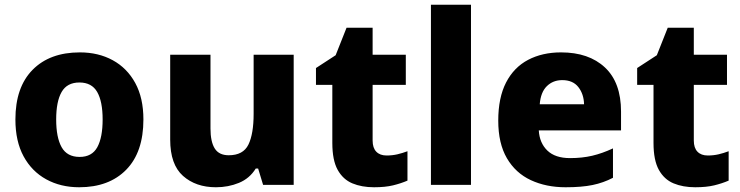

<svg xmlns="http://www.w3.org/2000/svg" viewBox="-20 -780 3123 810"><path d="M585 -276Q585 -138 512.5 -64Q440 10 314 10Q236 10 175 -23.5Q114 -57 79.5 -120.5Q45 -184 45 -276Q45 -412 117.5 -485.5Q190 -559 317 -559Q395 -559 455.5 -526Q516 -493 550.5 -430Q585 -367 585 -276ZM217 -276Q217 -200 240 -159Q263 -118 316 -118Q368 -118 390.5 -159Q413 -200 413 -276Q413 -352 390 -392Q367 -432 315 -432Q263 -432 240 -392Q217 -352 217 -276Z M1219 -549V0H1090L1069 -69H1059Q1033 -27 988 -8.5Q943 10 891 10Q806 10 752 -38Q698 -86 698 -191V-549H868V-238Q868 -182 886 -153.5Q904 -125 945 -125Q1006 -125 1028 -170Q1050 -215 1050 -300V-549Z M1611 -124Q1635 -124 1656.5 -129Q1678 -134 1699 -142V-18Q1671 -6 1638 2Q1605 10 1558 10Q1506 10 1466.5 -6.5Q1427 -23 1404.5 -63.5Q1382 -104 1382 -177V-422H1313V-493L1396 -547L1442 -663H1552V-549H1692V-422H1552V-187Q1552 -156 1567.5 -140Q1583 -124 1611 -124Z M1967 0H1798V-760H1967Z M2347 -559Q2464 -559 2532 -495.5Q2600 -432 2600 -309V-230H2253Q2256 -177 2289 -145Q2322 -113 2385 -113Q2436 -113 2478.5 -123Q2521 -133 2566 -154V-30Q2526 -9 2480 0.5Q2434 10 2366 10Q2284 10 2219.5 -20Q2155 -50 2118.5 -112.5Q2082 -175 2082 -271Q2082 -368 2115 -432Q2148 -496 2208 -527.5Q2268 -559 2347 -559ZM2352 -442Q2313 -442 2287 -416.5Q2261 -391 2257 -340H2444Q2443 -383 2420 -412.5Q2397 -442 2352 -442Z M2966 -124Q2990 -124 3011.5 -129Q3033 -134 3054 -142V-18Q3026 -6 2993 2Q2960 10 2913 10Q2861 10 2821.5 -6.5Q2782 -23 2759.5 -63.5Q2737 -104 2737 -177V-422H2668V-493L2751 -547L2797 -663H2907V-549H3047V-422H2907V-187Q2907 -156 2922.5 -140Q2938 -124 2966 -124Z"/></svg>

Font: Noto Sans Canadian Aboriginal ExtraBold
Style: Regular
Weight: 800
Designer: Monotype Design Team, Typotheque's Kevin King
Foundry: Monotype Imaging Inc.
Version: Version 2.004; ttfautohint (v1.8.4.7-5d5b)